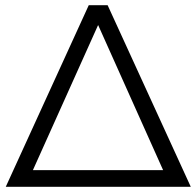

<svg xmlns="http://www.w3.org/2000/svg" viewBox="-20 -720 757 740"><path d="M2.2 0 322.1 -700H394.8L715.3 0ZM91 -29.1 69 -64.3H646.4L624.4 -29.1L343 -657.4H373.4Z"/></svg>

Font: Montserrat Thin
Style: Regular
Weight: 100
Designer: Julieta Ulanovsky
Foundry: Julieta Ulanovsky
Version: Version 9.000